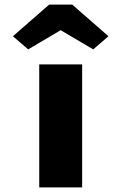

<svg xmlns="http://www.w3.org/2000/svg" viewBox="-20 -812 526 832"><path d="M150 0V-533H336V0ZM102 -598 36 -655 193 -792H293L450 -655L384 -598L228 -690H258Z"/></svg>

Font: Lexend Mega ExtraBold
Style: Regular
Weight: 800
Designer: Bonnie Shaver-Troup, Thomas Jockin
Foundry: Lexend
Version: Version 1.007